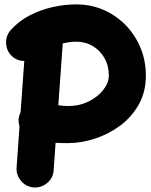

<svg xmlns="http://www.w3.org/2000/svg" viewBox="-20 -761 679 865"><path d="M35.2 -506.8Q9.8 -529.8 7.6 -564.5Q5.4 -599.1 27.8 -625Q63 -665 112.1 -690.7Q161.1 -716.3 216.1 -728.8Q271 -741.2 322.8 -741.2Q390.1 -741.2 447.3 -716.1Q504.4 -690.9 547.1 -646.7Q589.8 -602.5 613.5 -544.4Q637.2 -486.3 637.2 -420.9Q637.2 -346.7 605 -289.8Q572.8 -232.9 520.5 -194.3Q468.3 -155.8 406.5 -136Q344.7 -116.2 285.6 -116.2Q273.9 -116.2 260 -116.5Q246.1 -116.7 230.5 -117.7L221.7 5.9Q219.7 40 193.4 62.7Q167 85.4 132.3 83.5Q98.1 81.1 75.4 54.7Q52.7 28.3 54.7 -5.9L67.9 -192.4Q58.6 -221.2 69.8 -249Q71.3 -252.4 72.8 -255.4L89.4 -486.3Q58.1 -486.3 35.2 -506.8ZM322.8 -573.2Q295.4 -573.2 262.7 -565.4L242.7 -286.6Q255.4 -285.2 266.8 -284.2Q278.3 -283.2 285.6 -283.2Q336.9 -283.2 378.7 -303.7Q420.4 -324.2 445.3 -356Q470.2 -387.7 470.2 -420.9Q470.2 -464.8 450.7 -499.3Q431.2 -533.7 397.9 -553.5Q364.7 -573.2 322.8 -573.2Z"/></svg>

Font: Mikhak-FD Black
Style: Regular
Weight: 900
Designer: Amin Abedi
Version: Version 3.2